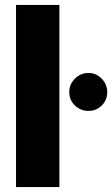

<svg xmlns="http://www.w3.org/2000/svg" viewBox="-20 -759 455 779"><path d="M45 -739H221V0H45ZM261 -385Q261 -417 284 -440Q307 -463 339 -463Q370 -463 392.5 -440Q415 -417 415 -385Q415 -353 393 -331Q371 -309 339 -309Q307 -309 284 -331Q261 -353 261 -385Z"/></svg>

Font: Prompt
Style: Bold
Weight: 700
Designer: Katatrad Team
Foundry: CadsonDemak
Version: Version 1.000